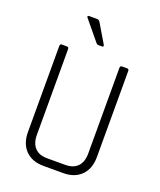

<svg xmlns="http://www.w3.org/2000/svg" viewBox="-152 -931 856 1026"><g transform="rotate(20 276.0 -418.0)"><path d="M296 -707H276Q266 -707 260 -716L170 -825Q166 -830 168 -833Q170 -836 175 -836H220Q232 -836 238 -825L301 -719Q307 -707 296 -707ZM433 -643H461Q472 -643 472 -632V-142Q472 -76 434.5 -38Q397 0 332 0H220Q155 0 117.5 -38Q80 -76 80 -142V-631Q80 -643 90 -643H119Q130 -643 130 -631V-144Q130 -97 154 -71Q178 -45 224 -45H327Q373 -45 397.5 -70.5Q422 -96 422 -144V-631Q422 -643 433 -643Z"/></g></svg>

Font: Rajdhani
Style: Regular
Weight: 400
Designer: Satya Rajpurohit, Jyotish Sonowal
Foundry: Indian Type Foundry
Version: Version 1.201 February 1, 2022